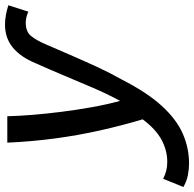

<svg xmlns="http://www.w3.org/2000/svg" viewBox="-126 -546 758 749"><g transform="rotate(-90 252.5 -171.0)"><path d="M-10 188Q-32 188 -55.5 183.5Q-79 179 -102 166L-70 87Q-54 95 -38.5 99Q-23 103 -4 103Q41 103 82.5 80.5Q124 58 162 7Q138 -73 118.5 -160Q99 -247 87 -338Q75 -429 71 -521H174Q175 -477 179.5 -422Q184 -367 191.5 -308Q199 -249 209.5 -190.5Q220 -132 234 -81Q262 -133 285.5 -188Q309 -243 332.5 -299Q356 -355 381 -411Q405 -469 442 -499.5Q479 -530 532 -530Q549 -530 568.5 -526.5Q588 -523 607 -517L582 -439Q571 -444 560 -446.5Q549 -449 539 -449Q503 -449 486 -427Q469 -405 455 -372Q431 -316 408.5 -264.5Q386 -213 364 -165.5Q342 -118 317 -74Q267 24 214.5 81.5Q162 139 106 163.5Q50 188 -10 188Z"/></g></svg>

Font: Ubuntu Sans Medium
Style: Italic
Weight: 500
Italic angle: -13.5°
Designer: Dalton Maag Ltd
Foundry: Dalton Maag Ltd
Version: Version 1.006